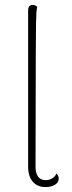

<svg xmlns="http://www.w3.org/2000/svg" viewBox="-20 -748 290 778"><path d="M94 -73V-706Q94 -728 113 -728Q123 -728 131 -720Q127 -710 126 -656.5Q125 -603 125 -524L124 -71Q124 -46 134.5 -32Q145 -18 165 -18Q179 -18 191 -25Q203 -32 209 -45Q218 -35 218 -24Q218 -8 202 1Q186 10 164 10Q132 10 113 -11.5Q94 -33 94 -73Z"/></svg>

Font: Arima Madurai Thin
Style: Regular
Weight: 250
Designer: Joana Correia and Natanael Gama
Foundry: NDISCOVER
Version: Version 1.020; ttfautohint (v1.5) -l 7 -r 28 -G 50 -x 13 -D 